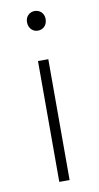

<svg xmlns="http://www.w3.org/2000/svg" viewBox="-80 -713 387 751"><g transform="rotate(-10 113.5 -337.5)"><path d="M93 0H134V-480H93ZM114 -597C135 -597 151 -613 151 -637C151 -659 135 -675 114 -675C93 -675 77 -659 77 -637C77 -613 93 -597 114 -597Z"/></g></svg>

Font: Source Sans Pro Light
Style: Regular
Weight: 300
Designer: Paul D. Hunt
Foundry: Adobe Systems Incorporated
Version: Version 3.006;hotconv 1.0.111;makeotfexe 2.5.65597